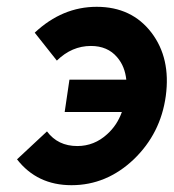

<svg xmlns="http://www.w3.org/2000/svg" viewBox="-20 -532 510 564"><path d="M264 -512Q367 -512 425 -436Q482 -361 467 -250Q452 -140 373 -64Q293 12 190 12Q89 12 30 -64L118 -146Q150 -103 207 -103Q257 -103 295 -138Q324 -164 338 -203H170L184 -298H351Q349 -317 342.5 -333.5Q336 -350 324 -364Q296 -397 247 -397Q191 -397 147 -354L82 -436Q163 -512 264 -512Z"/></svg>

Font: Unageo
Style: SemiBold-Italic
Weight: 600
Designer: Richard Sepsi
Foundry: Richard Sepsi
Version: Version 2.000